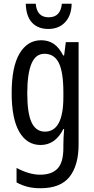

<svg xmlns="http://www.w3.org/2000/svg" viewBox="-20 -761 502 1021"><path d="M199 -547Q237 -547 265.5 -528Q294 -509 316 -466H321L330 -537H398V6Q398 118 350 179Q302 240 195 240Q158 240 127.5 232.5Q97 225 68 209V132Q136 168 193 168Q255 168 286 135.5Q317 103 317 25V9Q317 -8 318 -29.5Q319 -51 321 -75H317Q274 10 196 10Q123 10 82.5 -60Q42 -130 42 -266Q42 -406 84 -476.5Q126 -547 199 -547ZM216 -475Q169 -475 147 -421.5Q125 -368 125 -265Q125 -159 148 -110Q171 -61 219 -61Q317 -61 317 -245V-270Q317 -377 293 -426Q269 -475 216 -475ZM361 -741Q360 -679 326.5 -643Q293 -607 237 -607Q182 -607 150.5 -640.5Q119 -674 117 -741H170Q176 -669 239 -669Q302 -669 309 -741Z"/></svg>

Font: Noto Sans Oriya ExtCond
Style: Regular
Weight: 400
Width: 2
Designer: Amélie Bonet and Sol Matas
Foundry: Google LLC
Version: Version 2.006; ttfautohint (v1.8.4.7-5d5b)